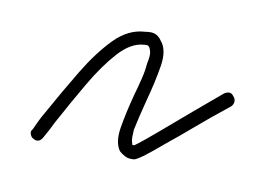

<svg xmlns="http://www.w3.org/2000/svg" viewBox="-47 -308 370 276"><g transform="rotate(-10 138.5 -169.5)"><path d="M132 -79H130Q122 -81 118 -85.5Q114 -90 112 -94Q108 -108 119 -127.5Q130 -147 146 -170Q154 -181 161 -191.5Q168 -202 172 -211Q179 -222 179.5 -227.5Q180 -233 179 -235Q179 -235 178 -236.5Q177 -238 172 -239Q154 -244 130.5 -231.5Q107 -219 80.5 -197Q54 -175 27 -151Q23 -147 17.5 -142Q12 -137 6 -132Q-2 -126 -8 -134Q-10 -136 -10 -140.5Q-10 -145 -6 -147Q-1 -152 4 -157Q9 -162 14 -166Q45 -193 73.5 -216Q102 -239 128 -251.5Q154 -264 177 -257Q188 -255 192 -250.5Q196 -246 197 -241Q203 -226 191 -204.5Q179 -183 162 -159Q155 -149 148.5 -139Q142 -129 137 -121Q132 -110 131.5 -105.5Q131 -101 131 -100Q131 -100 132 -99.5Q133 -99 134 -99Q138 -100 151 -104.5Q164 -109 193 -120Q222 -131 274 -150Q284 -152 286 -144Q288 -140 286.5 -136Q285 -132 281 -130Q248 -119 223 -109.5Q198 -100 180 -94Q153 -84 144 -81.5Q135 -79 132 -79Z"/></g></svg>

Font: Redacted Script Light
Style: Regular
Weight: 300
Designer: Christian Naths
Foundry: Christian Naths
Version: Version 1.001; ttfautohint (v1.8.3)